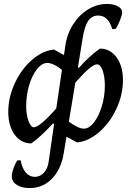

<svg xmlns="http://www.w3.org/2000/svg" viewBox="-20 -714 668 976"><path d="M605 -307Q605 -232 571.5 -160.5Q538 -89 483.5 -42Q429 5 372 10L318 -19L304 64Q291 146 244.5 194Q198 242 131 242Q91 242 65.5 226Q40 210 40 183Q40 166 49.5 139.5Q59 113 69 101H85Q92 141 111 163Q130 185 157 185Q185 185 204.5 162.5Q224 140 228 103L255 -84L249 -86Q184 -16 139 15Q87 15 54.5 -29.5Q22 -74 22 -145Q22 -220 55.5 -291.5Q89 -363 143 -410Q197 -457 255 -462L305 -434L312 -480Q320 -540 351 -589Q382 -638 427.5 -666Q473 -694 524 -694Q557 -694 579 -682Q601 -670 601 -652Q601 -638 588 -606Q575 -574 567 -567L551 -566Q540 -601 522.5 -618Q505 -635 479 -635Q447 -635 428.5 -608Q410 -581 400 -519L376 -371L381 -369Q434 -429 488 -467Q540 -467 572.5 -422.5Q605 -378 605 -307ZM266 -163 295 -359Q274 -376 254.5 -385Q235 -394 221 -394Q193 -394 168 -362.5Q143 -331 128 -280Q113 -229 113 -175Q113 -130 125 -98.5Q137 -67 152 -67Q167 -67 197.5 -93Q228 -119 266 -163ZM513 -279Q513 -325 501.5 -356Q490 -387 473 -387Q444 -387 363 -294L330 -96Q352 -79 372 -69.5Q392 -60 406 -60Q433 -60 457.5 -91.5Q482 -123 497.5 -174Q513 -225 513 -279Z"/></svg>

Font: Alegreya Medium
Style: Italic
Weight: 500
Italic angle: -7°
Designer: Juan Pablo del Peral
Foundry: Huerta Tipografica
Version: Version 2.008; ttfautohint (v1.8)